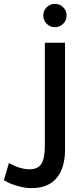

<svg xmlns="http://www.w3.org/2000/svg" viewBox="-181 -770 405 989"><path d="M59.5 -647.5Q42 -665 42 -690Q42 -715 59.5 -732.5Q77 -750 102 -750Q127 -750 144.5 -732.5Q162 -715 162 -690Q162 -665 144.5 -647.5Q127 -630 102 -630Q77 -630 59.5 -647.5ZM154 1Q154 95 110.5 147Q67 199 -18 199Q-54 199 -89.5 188.5Q-125 178 -143 168L-161 158L-135 70Q-77 102 -29 102Q14 102 32 74Q50 46 50 -19V-550H154Z"/></svg>

Font: Edgecutting Lite Medium
Style: Medium
Weight: 500
Designer: RandomMaerks (Nguyen Gia Bao)
Version: Version 1.0